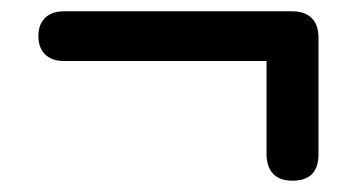

<svg xmlns="http://www.w3.org/2000/svg" viewBox="-20 -452 640 340"><path d="M498 -132Q475 -132 463.5 -144.5Q452 -157 452 -179V-344H93Q72 -344 60 -355.5Q48 -367 48 -388Q48 -409 60 -420.5Q72 -432 93 -432H497Q520 -432 532 -420Q544 -408 544 -385V-179Q544 -132 498 -132Z"/></svg>

Font: Nunito ExtraLight
Style: Regular
Weight: 200
Designer: Vernon Adams
Foundry: Vernon Adams
Version: Version 3.602